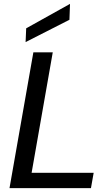

<svg xmlns="http://www.w3.org/2000/svg" viewBox="-20 -970 577 990"><path d="M29 0 152 -700H252L143 -79H463L449 0ZM112 -753 115 -824 341 -950 338 -868Z"/></svg>

Font: DM Sans 18pt Medium
Style: Italic
Weight: 500
Italic angle: -10°
Designer: Colophon Foundry, Jonny Pinhorn
Foundry: Colophon Foundry
Version: Version 4.004;gftools[0.9.30]